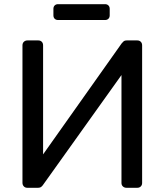

<svg xmlns="http://www.w3.org/2000/svg" viewBox="-20 -892 782 912"><path d="M109.6 0Q99.4 0 93.1 -6.8Q86.7 -13.6 86.7 -23.7V-676.3Q86.7 -687.3 93.5 -693.6Q100.3 -700 110.4 -700H161.8Q172 -700 178.4 -693.6Q184.7 -687.3 184.7 -676.3V-158.7L557.9 -685.9Q560.8 -689.6 566.3 -694.8Q571.9 -700 582.6 -700H632.1Q642.3 -700 648.7 -693.6Q655.1 -687.3 655.1 -676.3V-22.9Q655.1 -12.7 648.7 -6.4Q642.3 0 632.1 0H580.8Q570.6 0 563.8 -6.4Q557 -12.7 557 -22.9V-535.5L184.7 -14.1Q182.7 -10.7 177 -5.4Q171.2 0 159.9 0ZM255.9 -796.9Q245.8 -796.9 239.7 -803Q233.7 -809 233.7 -819.1V-850Q233.7 -860.1 239.7 -866.1Q245.8 -872.2 255.9 -872.2H478.9Q489 -872.2 495 -866.1Q501.1 -860.1 501.1 -850V-819.1Q501.1 -809 495 -803Q489 -796.9 478.9 -796.9Z"/></svg>

Font: Rubik Light
Style: Regular
Weight: 300
Designer: Hubert and Fischer
Foundry: Hubert and Fischer
Version: Version 2.300;gftools[0.9.30]